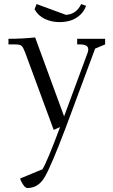

<svg xmlns="http://www.w3.org/2000/svg" viewBox="-20 -632 562 955"><path d="M22 -411.1V-439Q89.8 -439 154.8 -445.8L298.8 -53.2L416 -370.1Q418.9 -378.9 418.9 -387.2Q418.9 -411.1 377 -411.1H363.8V-439H502.9V-411.1L453.1 -390.1L306.2 4.9Q234.4 194.3 202.4 248.8Q170.4 303.2 116.2 303.2Q106.9 303.2 95.9 287.8Q85 272.5 80.1 255.9L190.9 210Q213.4 175.3 278.8 0L247.1 14.2L105 -371.1Q95.7 -396 87.6 -403.6Q79.6 -411.1 56.2 -411.1ZM151.9 -585.9 162.1 -611.8 308.1 -558.1Q359.9 -561 383.8 -611.8L408.2 -603Q397.9 -574.2 376 -555.4Q354 -536.6 329.1 -529.3Q304.2 -522 275.9 -522Q237.3 -522 203.6 -537.6Q169.9 -553.2 151.9 -585.9Z"/></svg>

Font: Dihjauti S
Style: Regular
Weight: 400
Designer: T. Christopher White
Version: Version 3.0.0